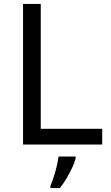

<svg xmlns="http://www.w3.org/2000/svg" viewBox="-20 -734 564 975"><path d="M97 0V-714H187V-80H499V0ZM364 61V70Q360 88 347.5 115.5Q335 143 318.5 171Q302 199 284 221H236V209Q244 192 252.5 165.5Q261 139 268 110.5Q275 82 277 61Z"/></svg>

Font: Noto IKEA Simplified Chinese
Style: Regular
Weight: 400
Designer: Monotype Design Team
Foundry: Monotype Imaging Inc.
Version: Version 1.100